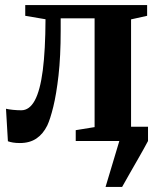

<svg xmlns="http://www.w3.org/2000/svg" viewBox="-20 -553 624 753"><path d="M394 180 448 0 441 -56H560.5V0Q544 31 525.5 63.2Q507 95.5 489.8 125.5Q472.5 155.5 459 180ZM58 8Q42.5 8 30.8 6Q19 4 11 1L3.5 -126.5Q13.5 -124 30.8 -122.2Q48 -120.5 63.5 -120.5Q95.5 -120.5 116.5 -159.2Q137.5 -198 147.8 -277.2Q158 -356.5 158.5 -477.5L79 -491V-533H557V-491L494 -477V-54.5L558.5 -42.5V0H277V-42.5L351 -54.5V-481H218V-432.5Q218 -331.5 209.5 -257.2Q201 -183 189 -134.2Q177 -85.5 165.5 -61Q149 -27.5 122.8 -9.8Q96.5 8 58 8Z"/></svg>

Font: Merriweather 72pt
Style: Bold
Weight: 700
Version: Version 2.100